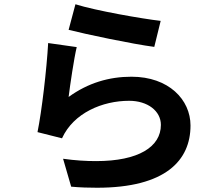

<svg xmlns="http://www.w3.org/2000/svg" viewBox="-20 -825 1040 901"><path d="M334 -805 302 -685C380 -665 603 -618 704 -605L734 -727C647 -737 429 -775 334 -805ZM340 -604 206 -623C199 -499 176 -303 156 -205L271 -176C325 -295 461 -352 586 -352C673 -352 735 -304 735 -239C735 -136 630 -69 431 -69C384 -69 333 -72 276 -80L314 51C357 55 398 56 435 56C758 56 874 -73 874 -236C874 -357 772 -465 597 -465C492 -465 393 -436 302 -370C309 -427 327 -549 340 -604Z"/></svg>

Font: DAIFUKU Sans JP
Style: Bold
Weight: 700
Designer: Original font ‘Source Han Sans JP’ : Ryoko NISHIZUKA  (kana, bopomofo & ideographs); Paul D. Hunt (Latin, Greek & Cyrill
Foundry: Daifuku
Version: Version 1.001